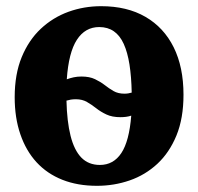

<svg xmlns="http://www.w3.org/2000/svg" viewBox="-20 -590 641 621"><path d="M293.5 11Q231 11 181.8 -8.5Q132.5 -28 98.2 -65.2Q64 -102.5 45.8 -155.8Q27.5 -209 27.5 -275.5Q27.5 -350 50.2 -405.2Q73 -460.5 112 -497Q151 -533.5 201.2 -551.8Q251.5 -570 307 -570Q391 -570 450.5 -535.5Q510 -501 541.8 -437Q573.5 -373 573.5 -283.5Q573.5 -207.5 550.8 -152Q528 -96.5 489 -60.2Q450 -24 399.5 -6.5Q349 11 293.5 11ZM303 -56.5Q347 -56.5 372.5 -95Q398 -133.5 404.5 -216Q397.5 -213.5 388.2 -212.2Q379 -211 369.5 -211Q342.5 -211 324 -219.8Q305.5 -228.5 291 -240Q276.5 -251.5 261.2 -260.2Q246 -269 225.5 -269Q216.5 -269 209 -267.8Q201.5 -266.5 195 -264.5Q196.5 -197.5 208.2 -150.8Q220 -104 243.2 -80.2Q266.5 -56.5 303 -56.5ZM382.5 -287Q389 -287 395 -288Q401 -289 406 -290.5Q405 -341.5 398.8 -381.2Q392.5 -421 380.2 -448Q368 -475 348.2 -488.8Q328.5 -502.5 301 -502.5Q255.5 -502.5 228.8 -461.5Q202 -420.5 196 -333.5Q207 -337.5 218.5 -340Q230 -342.5 243.5 -342.5Q269.5 -342.5 287.2 -334Q305 -325.5 318.8 -314.8Q332.5 -304 347.2 -295.5Q362 -287 382.5 -287Z"/></svg>

Font: Merriweather ExtraBold
Style: Regular
Weight: 800
Version: Version 2.100